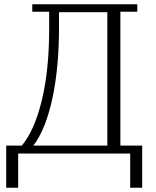

<svg xmlns="http://www.w3.org/2000/svg" viewBox="-20 -718 728 898"><path d="M9 -37H82Q141 -107 175.5 -248.5Q210 -390 210 -585V-663H131V-698H622V-663H543V-37H645V160H589V0H65V160H9ZM482 -37V-661H256V-585Q256 -498 248.5 -415.5Q241 -333 226 -262Q211 -191 188.5 -133.5Q166 -76 136 -37Z"/></svg>

Font: IBM Plex Serif Light
Style: Regular
Weight: 300
Designer: Mike Abbink, Paul van der Laan, Pieter van Rosmalen
Foundry: Bold Monday
Version: Version 3.001